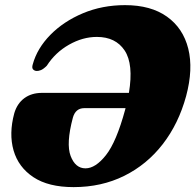

<svg xmlns="http://www.w3.org/2000/svg" viewBox="-20 -734 780 767"><path d="M37 -281.5Q48.5 -320.5 77.2 -341.8Q106 -363 148 -363H495Q514 -478 478 -532.2Q442 -586.5 367 -586.5Q310.5 -586.5 255.8 -555.5Q201 -524.5 167 -471.5Q153 -457.5 143 -453.8Q133 -450 126 -450.5Q117.5 -451 112 -457Q106.5 -463 111 -477.5Q128.5 -541 181.2 -594.8Q234 -648.5 311.2 -681Q388.5 -713.5 479.5 -713.5Q582.5 -713.5 647 -667.5Q711.5 -621.5 732 -539.8Q752.5 -458 723.5 -350Q693.5 -240 630.2 -158.2Q567 -76.5 476.2 -31.5Q385.5 13.5 274 13.5Q173.5 13.5 113.5 -26.2Q53.5 -66 34.2 -133Q15 -200 37 -281.5ZM321.5 -61.5Q361.5 -61.5 403.2 -114.2Q445 -167 480 -296Q481 -299 481.5 -302H317Q281.5 -302 271 -263.5Q243.5 -160 262.2 -110.8Q281 -61.5 321.5 -61.5Z"/></svg>

Font: Fraunces 72pt Soft Black
Style: Italic
Weight: 900
Italic angle: -16°
Version: Version 1.000;[b76b70a41]